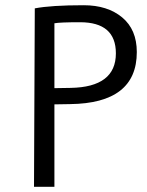

<svg xmlns="http://www.w3.org/2000/svg" viewBox="-20 -714 563 734"><path d="M300 -694Q391 -694 447 -647.5Q503 -601 503 -515Q503 -319 248 -316L188 -315V0H110L113 -682Q175 -694 300 -694ZM286 -629Q210 -629 188 -625V-377L250 -378Q423 -381 423 -510Q423 -629 286 -629Z"/></svg>

Font: Ruluko
Style: Regular
Weight: 400
Designer: Ana Sanfelippo, Angelica Diaz, Meme Hernandez
Foundry: Ana Sanfelippo, Angelica Diaz y Meme Hernandez
Version: Version 1.001